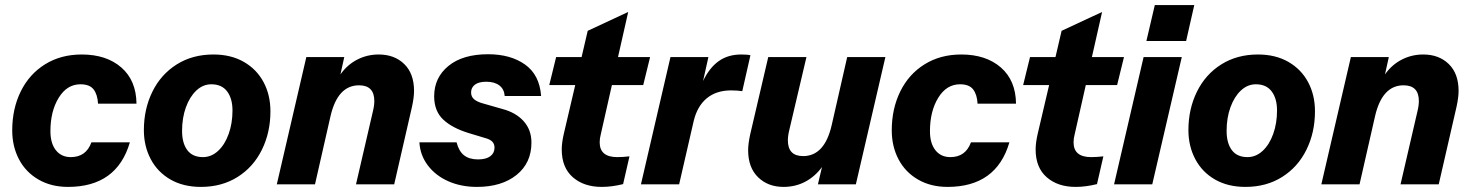

<svg xmlns="http://www.w3.org/2000/svg" viewBox="-20 -724 5779 754"><path d="M28 -212Q28 -297 61.5 -365Q95 -433 157 -471.5Q219 -510 301 -510Q398 -510 456.5 -459Q515 -408 516 -317H365Q363 -353 347.5 -373Q332 -393 296 -393Q243 -393 210.5 -340Q178 -287 178 -209Q178 -161 199.5 -134Q221 -107 258 -107Q318 -107 339 -165H490Q439 10 247 10Q181 10 131 -19Q81 -48 54.5 -98.5Q28 -149 28 -212Z M545 -213Q545 -296 578.5 -364Q612 -432 674 -471Q736 -510 818 -510Q887 -510 937.5 -481Q988 -452 1015 -401.5Q1042 -351 1042 -287Q1042 -204 1008.5 -136Q975 -68 913 -29Q851 10 769 10Q700 10 649.5 -19Q599 -48 572 -99Q545 -150 545 -213ZM893 -290Q893 -337 872 -365Q851 -393 810 -393Q777 -393 751 -368.5Q725 -344 710 -302.5Q695 -261 695 -210Q695 -162 715.5 -134.5Q736 -107 777 -107Q810 -107 836.5 -131.5Q863 -156 878 -198Q893 -240 893 -290Z M1606 -367Q1606 -342 1598 -305L1528 0H1378L1444 -285Q1450 -309 1450 -327Q1450 -389 1390 -389Q1306 -389 1278 -268L1217 0H1067L1183 -500H1332L1317 -432Q1344 -470 1383 -490Q1422 -510 1467 -510Q1529 -510 1567.5 -472.5Q1606 -435 1606 -367Z M1627 -165H1773Q1782 -130 1802.5 -114Q1823 -98 1857 -98Q1889 -98 1905.5 -110.5Q1922 -123 1922 -144Q1922 -159 1913 -168Q1904 -177 1885 -182L1822 -201Q1756 -221 1720.5 -254.5Q1685 -288 1685 -346Q1685 -419 1741 -465Q1797 -511 1897 -511Q1985 -511 2042 -470.5Q2099 -430 2105 -347H1962Q1960 -374 1941 -388.5Q1922 -403 1890 -403Q1860 -403 1845 -391.5Q1830 -380 1830 -361Q1830 -344 1842 -334Q1854 -324 1876 -318L1953 -296Q2006 -282 2036.5 -248Q2067 -214 2067 -164Q2067 -84 2008.5 -37Q1950 10 1853 10Q1791 10 1741 -12Q1691 -34 1660.5 -74Q1630 -114 1627 -165Z M2383 -390 2339 -195Q2335 -180 2335 -165Q2335 -107 2404 -107Q2426 -107 2452 -110L2427 -1Q2383 10 2343 10Q2273 10 2229.5 -28Q2186 -66 2186 -137Q2186 -163 2194 -198L2239 -390H2137L2164 -500H2264L2288 -603L2447 -677L2407 -500H2533L2506 -390Z M2927 -507 2895 -366Q2876 -369 2851 -369Q2793 -369 2755.5 -338Q2718 -307 2704 -248L2647 0H2497L2613 -500H2762L2741 -406Q2766 -458 2802.5 -484Q2839 -510 2891 -510Q2915 -510 2927 -507Z M3307 -500H3457L3341 0H3192L3208 -68Q3180 -30 3141.5 -10Q3103 10 3057 10Q2996 10 2957 -28Q2918 -66 2918 -134Q2918 -159 2926 -196L2997 -500H3147L3080 -215Q3074 -191 3074 -173Q3074 -111 3134 -111Q3218 -111 3246 -232Z M3482 -212Q3482 -297 3515.5 -365Q3549 -433 3611 -471.5Q3673 -510 3755 -510Q3852 -510 3910.5 -459Q3969 -408 3970 -317H3819Q3817 -353 3801.5 -373Q3786 -393 3750 -393Q3697 -393 3664.5 -340Q3632 -287 3632 -209Q3632 -161 3653.5 -134Q3675 -107 3712 -107Q3772 -107 3793 -165H3944Q3893 10 3701 10Q3635 10 3585 -19Q3535 -48 3508.5 -98.5Q3482 -149 3482 -212Z M4244 -390 4200 -195Q4196 -180 4196 -165Q4196 -107 4265 -107Q4287 -107 4313 -110L4288 -1Q4244 10 4204 10Q4134 10 4090.5 -28Q4047 -66 4047 -137Q4047 -163 4055 -198L4100 -390H3998L4025 -500H4125L4149 -603L4308 -677L4268 -500H4394L4367 -390Z M4482 -563 4515 -704H4670L4638 -563ZM4471 -500H4621L4505 0H4355Z M4647 -213Q4647 -296 4680.5 -364Q4714 -432 4776 -471Q4838 -510 4920 -510Q4989 -510 5039.5 -481Q5090 -452 5117 -401.5Q5144 -351 5144 -287Q5144 -204 5110.5 -136Q5077 -68 5015 -29Q4953 10 4871 10Q4802 10 4751.5 -19Q4701 -48 4674 -99Q4647 -150 4647 -213ZM4995 -290Q4995 -337 4974 -365Q4953 -393 4912 -393Q4879 -393 4853 -368.5Q4827 -344 4812 -302.5Q4797 -261 4797 -210Q4797 -162 4817.5 -134.5Q4838 -107 4879 -107Q4912 -107 4938.5 -131.5Q4965 -156 4980 -198Q4995 -240 4995 -290Z M5708 -367Q5708 -342 5700 -305L5630 0H5480L5546 -285Q5552 -309 5552 -327Q5552 -389 5492 -389Q5408 -389 5380 -268L5319 0H5169L5285 -500H5434L5419 -432Q5446 -470 5485 -490Q5524 -510 5569 -510Q5631 -510 5669.5 -472.5Q5708 -435 5708 -367Z"/></svg>

Font: CBA Beacon Sans Extra Bold
Style: Italic
Weight: 800
Italic angle: -13°
Designer: Wei Huang
Foundry: Wei Huang
Version: Version 1.002